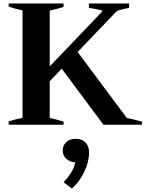

<svg xmlns="http://www.w3.org/2000/svg" viewBox="-20 -720 845 1108"><path d="M799 -18V0H577L336 -324L267 -251V-39Q288 -36 347 -18V0H30V-20Q53 -27 75.5 -32.5Q98 -38 110 -40V-660Q66 -669 30 -682V-700H347V-680Q309 -668 267 -659V-337L573 -657Q562 -662 544.5 -665.5Q527 -669 521 -670Q510 -671 493 -675V-700H725V-675Q712 -671 702 -670Q680 -665 669.5 -662Q659 -659 649 -651L428 -420L712 -39Q750 -32 799 -18ZM494 159Q494 215 466 272.5Q438 330 395 368L347 332Q370 308 389.5 277.5Q409 247 414 217Q383 215 362.5 196.5Q342 178 342 148Q342 118 363.5 99.5Q385 81 416 81Q454 81 474 103Q494 125 494 159Z"/></svg>

Font: Trirong Bold
Style: Regular
Weight: 700
Designer: Katatrad Team
Foundry: CadsonDemak
Version: Version 1.000